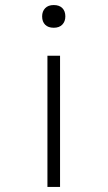

<svg xmlns="http://www.w3.org/2000/svg" viewBox="-20 -741 428 761"><path d="M168 0V-520H218V0ZM193 -631Q171 -631 159 -643Q147 -655 147 -676Q147 -696 159 -708.5Q171 -721 193 -721Q215 -721 227 -709Q239 -697 239 -676Q239 -656 227 -643.5Q215 -631 193 -631Z"/></svg>

Font: Lexend Giga ExtraLight
Style: Regular
Weight: 250
Version: Version 1.007